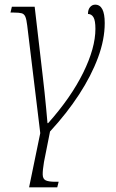

<svg xmlns="http://www.w3.org/2000/svg" viewBox="-20 -565 497 825"><path d="M105 240 153 7 97 -455Q94 -481 89 -493Q84 -505 73 -508Q62 -511 40 -511H25L31 -536H129L164 -235Q168 -204 171.5 -168Q175 -132 178.5 -97.5Q182 -63 184 -36H187Q285 -146 337.5 -252.5Q390 -359 390 -441Q390 -477 381.5 -491Q373 -505 358 -505Q358 -524 367 -534.5Q376 -545 389 -545Q430 -545 430 -466Q430 -395 401 -317Q372 -239 319.5 -158.5Q267 -78 195 0L169 131Q163 167 163.5 185.5Q164 204 176.5 210Q189 216 218 216H232L226 240Z"/></svg>

Font: Noto Serif SemiCondensed ExtraLight
Style: Italic
Weight: 200
Width: 4
Italic angle: -12°
Designer: Monotype Design Team
Foundry: Monotype Imaging Inc.
Version: Version 2.013